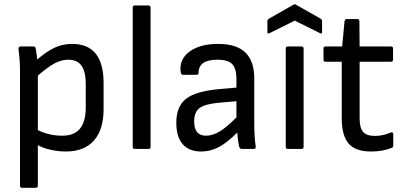

<svg xmlns="http://www.w3.org/2000/svg" viewBox="-20 -709 1925 914"><path d="M85 185.1Q75.2 185.1 75.2 174.8V-375Q75.2 -421.9 67.9 -476.1Q67.4 -481.4 70.3 -484.6Q73.2 -487.8 78.1 -487.8H139.2Q148.4 -487.8 149.9 -478Q156.2 -441.4 157.2 -425.8Q203.1 -465.3 241.5 -482.7Q279.8 -500 323.2 -500Q473.1 -500 473.1 -314V-189Q473.1 -91.8 427 -39.8Q380.9 12.2 293.9 12.2Q258.8 12.2 221.9 4.2Q185.1 -3.9 160.2 -18.1V174.8Q160.2 179.2 157.2 182.1Q154.3 185.1 149.9 185.1ZM305.2 -424.8Q272.9 -424.8 241 -408Q209 -391.1 160.2 -349.1V-89.8Q213.9 -63 275.9 -63Q333.5 -63 360.8 -96.7Q388.2 -130.4 388.2 -199.2V-309.1Q388.2 -368.7 367.7 -396.7Q347.2 -424.8 305.2 -424.8Z M621.6 0Q611.8 0 611.8 -9.8V-672.9Q611.8 -683.1 621.6 -683.1H686.5Q690.9 -683.1 693.8 -680.2Q696.8 -677.2 696.8 -672.9V-9.8Q696.8 0 686.5 0Z M938.5 12.2Q879.9 12.2 849.6 -22.7Q819.3 -57.6 819.3 -125Q819.3 -203.1 866.5 -239.3Q913.6 -275.4 1027.3 -285.2L1105.5 -292V-333Q1105.5 -383.3 1085.2 -404.1Q1064.9 -424.8 1015.6 -424.8Q925.3 -424.8 925.3 -362.8Q925.3 -353 916.5 -353H850.6Q840.8 -353 839.4 -372.1Q834.5 -429.2 884 -464.6Q933.6 -500 1018.6 -500Q1105.5 -500 1147.9 -459.2Q1190.4 -418.5 1190.4 -335V-121.1Q1190.4 -58.1 1197.3 -11.2Q1198.7 0 1187.5 0H1129.4Q1121.1 0 1117.7 -14.2Q1112.3 -37.6 1109.4 -78.1Q1062 -30.3 1022 -9Q981.9 12.2 938.5 12.2ZM904.3 -130.9Q904.3 -63 960.4 -63Q991.2 -63 1023.9 -82Q1056.6 -101.1 1105.5 -149.9V-227.1L1025.4 -220.2Q956.5 -214.4 930.4 -195.1Q904.3 -175.8 904.3 -130.9Z M1264.2 -551.8Q1252.9 -545.4 1252.9 -556.2V-606.9Q1252.9 -615.7 1260.3 -620.1L1376 -686Q1383.3 -691.4 1390.1 -686L1506.3 -620.1Q1513.2 -616.2 1513.2 -606.9V-556.2Q1513.2 -545.4 1502 -551.8L1383.3 -610.8ZM1350.1 0Q1340.3 0 1340.3 -9.8V-478Q1340.3 -487.8 1350.1 -487.8H1415Q1425.3 -487.8 1425.3 -478V-9.8Q1425.3 0 1415 0Z M1746.1 12.2Q1671.4 12.2 1639.2 -26.1Q1606.9 -64.5 1606.9 -145V-415H1529.8Q1520 -415 1520 -424.8V-478Q1520 -487.8 1529.8 -487.8H1608.9L1620.1 -607.9Q1621.6 -618.2 1630.9 -618.2H1681.2Q1690.9 -618.2 1690.9 -607.9L1691.9 -487.8H1840.8Q1851.1 -487.8 1851.1 -478V-424.8Q1851.1 -415 1840.8 -415H1691.9V-147Q1691.9 -100.1 1708.5 -81.1Q1725.1 -62 1765.1 -62Q1803.2 -62 1839.8 -78.1Q1844.7 -80.1 1848.4 -78.1Q1852.1 -76.2 1852.1 -70.8V-16.1Q1852.1 -7.3 1844.2 -4.9Q1802.2 12.2 1746.1 12.2Z"/></svg>

Font: Sofia Sans
Style: Regular
Weight: 400
Designer: Botio Nikoltchev, Ani Petrova
Foundry: lettersoup
Version: Version 4.100